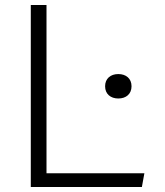

<svg xmlns="http://www.w3.org/2000/svg" viewBox="-20 -750 660 770"><path d="M454.5 -355C485.5 -355 507.5 -373 507.5 -404C507.5 -435 485.5 -453 454.5 -453C423.5 -453 401.5 -435 401.5 -404C401.5 -373 423.5 -355 454.5 -355ZM103.5 0H549L559 -55H166.5V-730H103.5Z"/></svg>

Font: Monaspace Argon ExtraLight
Style: Regular
Weight: 200
Designer: Riley Cran & the Lettermatic Team
Foundry: Lettermatic
Version: Version 1.000 (Monaspace Argon)